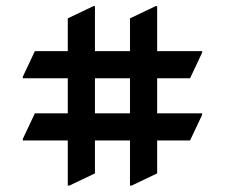

<svg xmlns="http://www.w3.org/2000/svg" viewBox="-20 -679 728 621"><path d="M282.2 -659.2H287.1V-513.7H400.4V-619.6L483.4 -659.2H488.3V-513.7H633.8V-508.8L594.7 -425.8H488.3V-312.5H633.8V-307.6L594.7 -224.6H488.3V-118.2L405.3 -78.6H400.4V-224.6H287.1V-118.2L204.1 -78.6H199.2V-224.6H53.7V-229.5L92.8 -312.5H199.2V-425.8H53.7V-430.7L92.8 -513.7H199.2V-619.6ZM400.4 -312.5V-425.8H287.1V-312.5Z"/></svg>

Font: Nova Round
Style: Bold
Weight: 700
Designer: Wojciech Kalinowski "wmk69" (wmk69@o2.pl)
Foundry: Wojciech Kalinowski "wmk69" (wmk69@o2.pl)
Version: Version 3.1.0; 2021-05-23